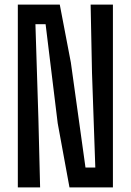

<svg xmlns="http://www.w3.org/2000/svg" viewBox="-20 -820 572 840"><path d="M58 0V-800H241.5L290 -546.5L354 -87H397L382.5 -502L376.5 -800H474V0H284L232.5 -280.5L179.5 -714H135L148 -301L155.5 0Z"/></svg>

Font: Big Shoulders Text Thin SemiBold
Style: Regular
Weight: 600
Version: Version 2.002